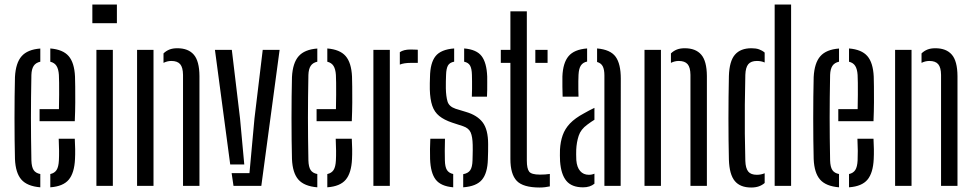

<svg xmlns="http://www.w3.org/2000/svg" viewBox="-20 -820 4295 847"><path d="M46 -118.7Q45 -157.6 44.5 -203.8Q44 -249.9 44 -298.6Q44 -347.2 44.5 -393.9Q45 -440.5 46 -480.1Q49.3 -542.4 75.4 -572Q101.4 -601.7 157.8 -605.9V-547.8Q137.8 -543.4 128.6 -529.4Q119.4 -515.4 118.5 -489.6Q117.5 -437.4 117 -391.4Q116.5 -345.4 116.5 -301.2Q116.5 -256.9 117 -210.8Q117.5 -164.7 118.5 -112.3Q119.4 -83.4 128.4 -69.8Q137.4 -56.2 157.8 -52.3V6.3Q100 1.6 74.3 -27.8Q48.6 -57.1 46 -118.7ZM201.9 6.3V-52.2Q220.9 -56.4 229.7 -70.3Q238.4 -84.1 239.8 -112.3Q240.8 -130.6 240.6 -154.5Q240.4 -178.4 239 -208H309.9Q311.3 -186.7 311.6 -162.5Q311.9 -138.4 310.9 -118.7Q308.1 -57 283.3 -27.4Q258.6 2.2 201.9 6.3ZM154.6 -285.3V-338.7H240Q240.8 -372.6 240.9 -402.3Q241.1 -432 240.8 -454.5Q240.6 -477 239.8 -489.6Q238.1 -515.2 229.3 -529.2Q220.5 -543.2 201.9 -547.7V-606.2Q257.5 -601.7 282.7 -572.7Q308 -543.7 310.9 -482.5Q311.4 -467.5 311.8 -437.8Q312.3 -408.1 312 -368.8Q311.8 -329.6 309.9 -285.3Z M387.4 -717.6V-800H495.7V-717.6ZM405.3 0V-600H477.8V0Z M584.7 0V-600H657.2V0ZM787.4 0V-489.8Q787 -522.7 774.8 -536.9Q762.6 -551.1 735.8 -551.1Q726.4 -551.1 717.9 -548.9Q709.3 -546.7 701.3 -542.7V-584.4Q712.8 -595.6 727.3 -601.4Q741.9 -607.2 762.2 -607.2Q810.4 -607.2 834.9 -578.9Q859.4 -550.7 859.9 -484.7V0Z M928.2 -600H1002.7L1038.9 -297.4L1057.6 -94.4H995.6ZM1001.8 -56.3H1080.5L1102.6 -297.4L1139 -600H1213.5L1132.8 0H1010.1Z M1268 -118.7Q1267 -157.6 1266.5 -203.8Q1266 -249.9 1266 -298.6Q1266 -347.2 1266.5 -393.9Q1267 -440.5 1268 -480.1Q1271.3 -542.4 1297.4 -572Q1323.4 -601.7 1379.8 -605.9V-547.8Q1359.8 -543.4 1350.6 -529.4Q1341.4 -515.4 1340.5 -489.6Q1339.5 -437.4 1339 -391.4Q1338.5 -345.4 1338.5 -301.2Q1338.5 -256.9 1339 -210.8Q1339.5 -164.7 1340.5 -112.3Q1341.4 -83.4 1350.4 -69.8Q1359.4 -56.2 1379.8 -52.3V6.3Q1322 1.6 1296.3 -27.8Q1270.6 -57.1 1268 -118.7ZM1423.9 6.3V-52.2Q1442.9 -56.4 1451.7 -70.3Q1460.4 -84.1 1461.8 -112.3Q1462.8 -130.6 1462.6 -154.5Q1462.4 -178.4 1461 -208H1531.9Q1533.3 -186.7 1533.6 -162.5Q1533.9 -138.4 1532.9 -118.7Q1530.1 -57 1505.3 -27.4Q1480.6 2.2 1423.9 6.3ZM1376.6 -285.3V-338.7H1462Q1462.8 -372.6 1462.9 -402.3Q1463.1 -432 1462.8 -454.5Q1462.6 -477 1461.8 -489.6Q1460.1 -515.2 1451.3 -529.2Q1442.5 -543.2 1423.9 -547.7V-606.2Q1479.5 -601.7 1504.7 -572.7Q1530 -543.7 1532.9 -482.5Q1533.4 -467.5 1533.8 -437.8Q1534.3 -408.1 1534 -368.8Q1533.8 -329.6 1531.9 -285.3Z M1627.2 0V-600H1699.7V0ZM1743.8 -535.1V-589.8Q1760.9 -601.6 1790.8 -601.6Q1799.4 -601.6 1808.3 -601.2Q1817.1 -600.8 1823.1 -600.6V-542.6H1791.6Q1762.7 -542.6 1743.8 -535.1Z M1877.3 -118.7Q1876.8 -138.4 1876.9 -162.5Q1877.1 -186.7 1878.3 -208H1943Q1942.1 -178.8 1942.1 -154.9Q1942.1 -131 1942.6 -112.3Q1943.2 -83.7 1951.6 -70.1Q1960.1 -56.5 1979.3 -52.3V6.3Q1924.9 1.7 1902.1 -27.7Q1879.4 -57.1 1877.3 -118.7ZM2023.4 6.3V-51.6Q2045.2 -55.6 2054.5 -69.3Q2063.7 -83 2064.5 -112.3Q2064.9 -126.7 2065.1 -137.3Q2065.3 -147.8 2065.5 -158.1Q2065.7 -168.4 2065.3 -181.2Q2064.5 -216.9 2056.3 -235.8Q2048 -254.7 2023 -263.2L1974.2 -279.2Q1939.2 -291 1917.8 -308.3Q1896.4 -325.6 1886.9 -353.6Q1877.3 -381.6 1876.1 -425.6Q1875.7 -440.3 1876.1 -452.9Q1876.5 -465.4 1876.9 -479.9Q1877.7 -542.3 1901.2 -572Q1924.6 -601.8 1983.5 -606.3V-547.9Q1963.8 -544.3 1956.2 -531Q1948.7 -517.8 1947.8 -489.6Q1947.3 -472.6 1946.9 -460.6Q1946.4 -448.7 1946.8 -430.7Q1947.6 -394.7 1954.2 -372.4Q1960.8 -350 1989.8 -340.2L2035.5 -326.3Q2085.2 -311.8 2109.3 -280.1Q2133.4 -248.3 2133.4 -184.4Q2133.4 -168.8 2133.2 -150.8Q2133 -132.8 2132.2 -117.1Q2130.6 -56.2 2106.1 -27Q2081.6 2.2 2023.4 6.3ZM2061.5 -393.6Q2062.4 -409.8 2062.4 -427.4Q2062.5 -445.1 2062.4 -461.4Q2062.4 -477.8 2061.9 -489.6Q2061.3 -517.2 2053.7 -530.6Q2046.1 -544 2027.6 -547.7V-606.3Q2082.5 -601.7 2104.7 -572.4Q2126.9 -543.2 2129.3 -482.5Q2129.4 -469.9 2129.4 -454.7Q2129.4 -439.4 2129.3 -423.6Q2129.2 -407.9 2128.3 -393.6Z M2189.3 -542.6V-600H2231.6V-770H2304.1V-111.7Q2304.1 -76.3 2314.3 -63Q2324.4 -49.7 2361.9 -49.7Q2375.8 -49.7 2384.9 -50.4Q2394 -51.1 2405.6 -52.7V2.2Q2395.9 4.4 2384.3 5.8Q2372.7 7.2 2360.8 7.2Q2287.6 7.2 2259.6 -22.2Q2231.6 -51.6 2231.6 -118.7V-542.6ZM2341.6 -542.6V-600H2395.6V-542.6Z M2450.7 -108.6Q2450.2 -121.2 2450 -134.2Q2449.8 -147.2 2450.3 -159.3Q2452.2 -195.2 2462.3 -223.5Q2472.3 -251.9 2494.5 -275.4Q2516.8 -298.8 2555.3 -319.5Q2566.6 -326.2 2578.5 -332.3Q2590.4 -338.3 2602.3 -344.2V-291.7Q2595.1 -287.4 2587.4 -282.1Q2579.6 -276.8 2570.8 -270.1Q2542 -249.4 2532.8 -220.9Q2523.5 -192.5 2522 -159.3Q2521.5 -150.6 2521.7 -138.4Q2521.9 -126.1 2522.4 -113.4Q2524.9 -82.3 2539.3 -65.6Q2553.6 -48.9 2577.8 -48.9Q2591.3 -48.9 2602.3 -53.9V-9.6Q2583.1 6.4 2552.2 6.4Q2502.3 6.4 2478.6 -22.1Q2454.9 -50.5 2450.7 -108.6ZM2462 -393.6Q2461.5 -411.9 2461 -437.5Q2460.5 -463.2 2461 -482.5Q2463.3 -542.5 2488.1 -572.1Q2512.9 -601.8 2570 -606.3V-548.4Q2551.9 -544.8 2542.7 -531.3Q2533.5 -517.9 2532.1 -489.6Q2531.6 -478.2 2531.3 -461Q2531.1 -443.9 2531.3 -426.1Q2531.6 -408.2 2532.1 -393.6ZM2646.3 0V-487.3Q2646.3 -513 2639.1 -527.2Q2631.9 -541.5 2614 -546.6V-606.3Q2672.8 -601.3 2695.8 -569.7Q2718.7 -538 2718.6 -472.8L2718 0Z M2823.2 0V-600H2895.7V0ZM3025.9 0V-489.8Q3025.5 -522.7 3013.3 -536.9Q3001.1 -551.1 2974.3 -551.1Q2964.9 -551.1 2956.4 -548.9Q2947.8 -546.7 2939.8 -542.7V-584.4Q2951.3 -595.6 2965.8 -601.4Q2980.4 -607.2 3000.7 -607.2Q3048.9 -607.2 3073.4 -578.9Q3097.9 -550.7 3098.4 -484.7V0Z M3195.5 -115.7Q3194.5 -157.1 3194 -202.8Q3193.5 -248.5 3193.5 -296Q3193.5 -343.6 3194 -391.3Q3194.5 -439 3195.5 -484.7Q3197.6 -550.7 3222.3 -578.9Q3246.9 -607.2 3295 -607.2Q3314.8 -607.2 3328.6 -602.3Q3342.4 -597.4 3353.3 -588.1V-544.3Q3338.2 -551.1 3319.2 -551.1Q3293 -551.1 3281.1 -536.8Q3269.1 -522.5 3268 -489.8Q3266.3 -423.2 3265.8 -357.9Q3265.2 -292.5 3265.8 -230.4Q3266.3 -168.3 3268 -110.2Q3269.1 -77.9 3280.7 -63.4Q3292.2 -48.9 3318.8 -48.9Q3337.4 -48.9 3353.3 -55.7V-12.8Q3342.2 -3.1 3327.9 2Q3313.6 7.2 3293.8 7.2Q3245.3 7.2 3221.5 -21.5Q3197.6 -50.2 3195.5 -115.7ZM3397.4 0V-800H3469.9V0Z M3569.5 -118.7Q3568.5 -157.6 3568 -203.8Q3567.5 -249.9 3567.5 -298.6Q3567.5 -347.2 3568 -393.9Q3568.5 -440.5 3569.5 -480.1Q3572.8 -542.4 3598.9 -572Q3624.9 -601.7 3681.3 -605.9V-547.8Q3661.3 -543.4 3652.1 -529.4Q3642.9 -515.4 3642 -489.6Q3641 -437.4 3640.5 -391.4Q3640 -345.4 3640 -301.2Q3640 -256.9 3640.5 -210.8Q3641 -164.7 3642 -112.3Q3642.9 -83.4 3651.9 -69.8Q3660.9 -56.2 3681.3 -52.3V6.3Q3623.5 1.6 3597.8 -27.8Q3572.1 -57.1 3569.5 -118.7ZM3725.4 6.3V-52.2Q3744.4 -56.4 3753.2 -70.3Q3761.9 -84.1 3763.3 -112.3Q3764.3 -130.6 3764.1 -154.5Q3763.9 -178.4 3762.5 -208H3833.4Q3834.8 -186.7 3835.1 -162.5Q3835.4 -138.4 3834.4 -118.7Q3831.6 -57 3806.8 -27.4Q3782.1 2.2 3725.4 6.3ZM3678.1 -285.3V-338.7H3763.5Q3764.3 -372.6 3764.4 -402.3Q3764.6 -432 3764.3 -454.5Q3764.1 -477 3763.3 -489.6Q3761.6 -515.2 3752.8 -529.2Q3744 -543.2 3725.4 -547.7V-606.2Q3781 -601.7 3806.2 -572.7Q3831.5 -543.7 3834.4 -482.5Q3834.9 -467.5 3835.3 -437.8Q3835.8 -408.1 3835.5 -368.8Q3835.3 -329.6 3833.4 -285.3Z M3928.7 0V-600H4001.2V0ZM4131.4 0V-489.8Q4131 -522.7 4118.8 -536.9Q4106.6 -551.1 4079.8 -551.1Q4070.4 -551.1 4061.9 -548.9Q4053.3 -546.7 4045.3 -542.7V-584.4Q4056.8 -595.6 4071.3 -601.4Q4085.9 -607.2 4106.2 -607.2Q4154.4 -607.2 4178.9 -578.9Q4203.4 -550.7 4203.9 -484.7V0Z"/></svg>

Font: Big Shoulders Stencil Thin
Style: Regular
Weight: 100
Designer: Patric King
Foundry: XO Type Co
Version: Version 2.001